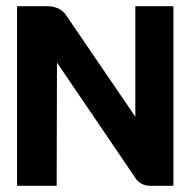

<svg xmlns="http://www.w3.org/2000/svg" viewBox="-20 -600 620 620"><path d="M416 -27C427 -8 447 0 466 0H540V-580H417V-223L192 -553C179 -572 155 -580 132 -580H35V0H163L164 -398Z"/></svg>

Font: Charger
Style: Hemi
Weight: 900
Designer: Jasper
Foundry: Cannot Into Space Fonts
Version: Version 0.99